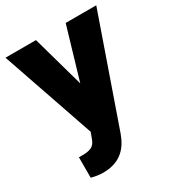

<svg xmlns="http://www.w3.org/2000/svg" viewBox="-180 -636 879 959"><g transform="rotate(-30 259.5 -157.0)"><path d="M257.3 -230.5 345.2 -528.3H521.5L306.2 88.4L296.9 110.8Q251 213.4 134.8 213.4Q102.5 213.4 66.9 203.6V85.9H88.4Q123 85.9 141.4 75.9Q159.7 65.9 168.5 40L181.6 4.9L-2 -528.3H173.8Z"/></g></svg>

Font: Roboto
Style: Regular
Weight: 900
Designer: Google
Version: Version 2.001171; 2014